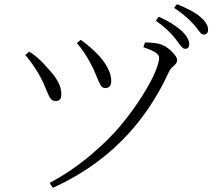

<svg xmlns="http://www.w3.org/2000/svg" viewBox="-20 -855 1040 916"><path d="M862.3 -622.1Q856.4 -622.1 850.1 -627.9Q843.8 -633.8 833 -648.4Q822.3 -663.1 815.4 -671.9Q782.2 -714.8 723.6 -755.9L737.3 -775.4Q803.7 -746.1 847.7 -707Q882.8 -672.9 882.8 -644.5Q882.8 -622.1 862.3 -622.1ZM952.1 -690.4Q944.3 -690.4 938 -696.8Q931.6 -703.1 921.9 -716.8Q912.1 -730.5 903.3 -739.3Q866.2 -781.2 810.5 -817.4L824.2 -835Q898.4 -805.7 933.6 -776.4Q972.7 -743.2 972.7 -713.9Q972.7 -690.4 952.1 -690.4ZM415 -546.9Q383.8 -607.4 346.7 -649.4L365.2 -665Q417 -627.9 459 -582Q510.7 -518.6 510.7 -469.7Q510.7 -434.6 481.4 -434.6Q468.8 -434.6 460 -448.7Q451.2 -462.9 439 -494.6Q426.8 -526.4 415 -546.9ZM171.9 -489.3Q139.6 -546.9 100.6 -592.8L119.1 -608.4Q163.1 -583 208 -529.3Q272.5 -461.9 272.5 -409.2Q274.4 -373 245.1 -373Q230.5 -373 221.7 -384.3Q212.9 -395.5 199.2 -430.2Q185.5 -464.8 171.9 -489.3ZM785.2 -510.7Q611.3 -130.9 232.4 41L216.8 17.6Q319.3 -37.1 409.7 -112.8Q500 -188.5 558.1 -259.3Q616.2 -330.1 659.2 -398.4Q702.1 -466.8 720.7 -512.7Q739.3 -558.6 739.3 -579.1Q739.3 -592.8 722.7 -604Q706.1 -615.2 664.1 -629.9L671.9 -652.3Q709 -652.3 736.3 -646.5Q766.6 -639.6 795.9 -612.8Q825.2 -585.9 825.2 -566.4Q825.2 -554.7 808.6 -540.5Q792 -526.4 785.2 -510.7Z"/></svg>

Font: GenYoMin TW TTF Light
Style: Regular
Weight: 300
Version: Version 1.300